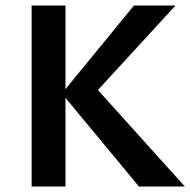

<svg xmlns="http://www.w3.org/2000/svg" viewBox="-20 -678 692 698"><path d="M485 0 205 -338 467 -658H618L305 -317L315 -374L652 0ZM95 0V-658H218V0Z"/></svg>

Font: Ysabeau Office
Style: Bold
Weight: 700
Designer: Christian Thalmann (Catharsis Fonts)
Version: Version 2.001;gftools[0.9.30]; featfreeze: tnum,lnum,ss02